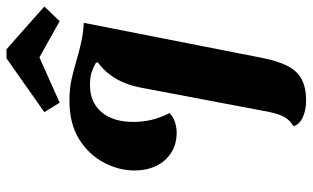

<svg xmlns="http://www.w3.org/2000/svg" viewBox="-205 -732 959 589"><g transform="rotate(-90 274.5 -437.5)"><path d="M260 22Q231 22 208.5 11.5Q186 1 182 -17Q196 -25 205 -37Q214 -49 220 -69Q226 -89 231 -120L300 -484Q311 -540 337.5 -576.5Q364 -613 404.5 -633Q445 -653 499 -660L391 -111Q382 -66 367.5 -36.5Q353 -7 327.5 7.5Q302 22 260 22ZM163 -375Q126 -375 99.5 -392.5Q73 -410 59.5 -439Q46 -468 46 -504Q46 -552 70 -598Q94 -644 141.5 -674Q189 -704 261 -704Q296 -704 325.5 -697.5Q355 -691 381.5 -683Q408 -675 436.5 -668.5Q465 -662 498 -660L378 -617L376 -623Q364 -630 348.5 -635.5Q333 -641 308 -641Q255 -641 225 -605.5Q195 -570 195 -508Q195 -480 201 -453.5Q207 -427 222 -397Q210 -385 193.5 -380Q177 -375 163 -375ZM254 -734 225 -781 390 -897H418L549 -781L504 -734L393 -796Z"/></g></svg>

Font: Sansita Swashed Light SemiBold
Style: Regular
Weight: 600
Version: Version 1.003